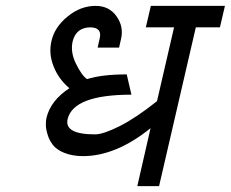

<svg xmlns="http://www.w3.org/2000/svg" viewBox="-20 -633 785 653"><path d="M303 -176Q331 -176 387 -204Q444 -233 514 -289L572 -540H476L493 -613H745L728 -540H646L521 0H447L492 -197Q374 -102 262 -102Q227 -102 199 -113Q172 -124 160 -140Q147 -157 142 -175Q136 -194 136 -208Q136 -225 138 -232Q152 -291 216 -333Q179 -364 162 -408Q145 -451 155 -493Q165 -540 210 -577Q254 -613 305 -613Q351 -613 376 -578Q401 -543 392 -502L385 -471H312L319 -502Q328 -539 288 -540Q239 -540 227 -492Q219 -456 238 -417Q258 -376 276 -364Q327 -380 411 -380L427 -311Q230 -311 210 -228Q198 -176 303 -176Z"/></svg>

Font: Miedinger
Style: Italic
Weight: 400
Italic angle: -13°
Version: Version 001.000